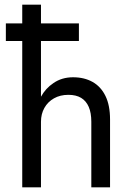

<svg xmlns="http://www.w3.org/2000/svg" viewBox="-20 -800 565 820"><path d="M155 0H75V-625H5V-700H75V-780H155V-700H317V-625H155V-387Q175 -423 208 -445Q244 -470 292 -470Q340 -470 375.5 -450Q411 -430 430.5 -390Q450 -350 450 -290V0H370V-280Q370 -318 359 -343.5Q348 -369 326.5 -382Q305 -395 272 -395Q237 -395 210.5 -380Q184 -365 169.5 -339Q155 -313 155 -280Z"/></svg>

Font: Venryn Sans
Style: Regular
Weight: 400
Designer: Owen Earl, indestructible type* (font) & Cristiano Sobral (main changes)
Version: Version 3.600; ttfautohint (v1.8.3)